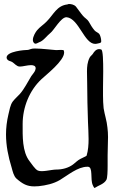

<svg xmlns="http://www.w3.org/2000/svg" viewBox="-20 -943 569 958"><path d="M452 -5C471 -18 499 -24 511 -46C516 -56 517 -88 517 -117V-168C517 -197 519 -229 519 -259C519 -275 518 -292 516 -307C513 -340 502 -371 497 -403C495 -424 494 -444 494 -465V-506C494 -516 495 -550 495 -586C495 -637 494 -693 485 -696C481 -697 478 -698 475 -698C460 -698 450 -686 443 -674C439 -668 430 -662 427 -655C416 -633 414 -610 414 -587C414 -568 415 -548 415 -527C415 -463 417 -399 419 -334C420 -307 422 -278 422 -249C422 -221 420 -192 412 -166C410 -163 385 -153 381 -150C367 -143 356 -131 344 -122C321 -105 291 -97 261 -97C236 -97 190 -83 169 -92C154 -99 137 -127 128 -138C90 -186 93 -265 93 -324C93 -408 127 -492 187 -548C210 -570 300 -639 300 -681C300 -685 299 -688 298 -692C297 -693 291 -694 284 -694C274 -694 262 -693 260 -693C250 -693 191 -701 153 -701C135 -701 130 -696 120 -694C103 -694 13 -687 13 -656C13 -654 13 -651 15 -649C20 -638 32 -639 40 -634C52 -627 63 -611 78 -611H81C94 -611 117 -618 135 -618C148 -618 158 -614 158 -602C158 -600 157 -596 156 -593C153 -583 141 -571 136 -563C118 -534 102 -500 79 -474C68 -462 55 -451 44 -437C31 -420 27 -392 22 -372C14 -338 10 -305 10 -272C10 -217 21 -162 38 -107C43 -89 48 -65 62 -52C93 -25 115 -13 151 -13C158 -13 165 -14 173 -14C209 -18 247 -26 279 -45C319 -69 368 -111 416 -111H418C446 -111 429 -48 443 -19C443 -18 450 -4 452 -5ZM325 -923C320 -923 319 -922 317 -921C263 -915 248 -871 213 -836C198 -820 179 -809 165 -792C158 -784 144 -761 144 -744C144 -736 147 -730 153 -726C154 -725 156 -725 157 -725C163 -725 170 -730 175 -732C197 -739 213 -764 232 -779C249 -792 284 -857 311 -857H313C374 -850 400 -724 455 -724C459 -724 464 -725 468 -726C472 -727 481 -728 484 -732C485 -733 485 -736 485 -739C485 -750 480 -768 475 -774C470 -780 458 -784 452 -791C440 -805 432 -819 423 -835C417 -846 402 -854 394 -864C381 -879 371 -895 359 -910C350 -920 335 -923 325 -923Z"/></svg>

Font: Ancial
Style: Regular
Weight: 400
Designer: Daytona Mess (Anne-Dauphine Borione)
Foundry: Daytona Mess (Anne-Dauphine Borione)
Version: Version 1.000;Glyphs 3.2 (3192)